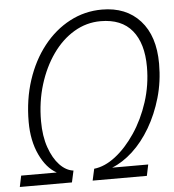

<svg xmlns="http://www.w3.org/2000/svg" viewBox="-79 -774 744 822"><g transform="rotate(-5 293.0 -363.0)"><path d="M-27 0 -17 -48H136Q92 -72 63.5 -132.5Q35 -193 35 -274Q35 -370 62 -452.5Q89 -535 137.5 -596.5Q186 -658 250.5 -692Q315 -726 389 -726Q493 -726 553 -659.5Q613 -593 613 -474Q613 -397 593 -328Q573 -259 539.5 -202Q506 -145 463 -105.5Q420 -66 374 -48H529L519 0H286L297 -50Q343 -55 389 -90.5Q435 -126 474 -184Q513 -242 536.5 -314.5Q560 -387 560 -465Q560 -566 514.5 -621.5Q469 -677 379 -677Q318 -677 265 -645.5Q212 -614 172.5 -558Q133 -502 110.5 -429Q88 -356 88 -273Q88 -208 105 -159.5Q122 -111 149 -82.5Q176 -54 208 -50L197 0Z"/></g></svg>

Font: Geist Mono ExtraLight
Style: Italic
Weight: 200
Italic angle: -12°
Monospace: yes
Designer: Basement.studio, Andrés Briganti, Mateo Zaragoza
Foundry: Basement.studio, Vercel, Andrés Briganti, Guido Ferreyra, Mateo Zaragoza
Version: Version 1.500; ttfautohint (v1.8.4.7-5d5b)